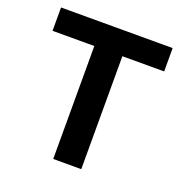

<svg xmlns="http://www.w3.org/2000/svg" viewBox="-127 -821 897 936"><g transform="rotate(20 321.5 -353.5)"><path d="M32.2 -707H611.3V-585.9H394.5V0H249V-585.9H32.2Z"/></g></svg>

Font: Pretendard Std
Style: Bold
Weight: 700
Designer: Base glyphs from Inter by Rasmus Andersson; Hangeul glyphs from Noto Sans CJK(Source Han Sans) by Jang Soo-young and Kan
Foundry: Kil Hyung-jin
Version: Version 1.309